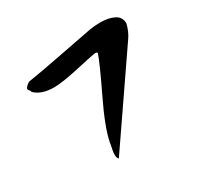

<svg xmlns="http://www.w3.org/2000/svg" viewBox="-176 -1041 1351 1300"><g transform="rotate(-30 500.0 -390.5)"><path d="M98 -676Q98 -686 114 -700Q130 -714 136 -715Q252 -733 428 -768Q604 -803 666 -814Q704 -821 750 -821Q816 -821 859 -799Q902 -777 902 -727Q888 -670 860 -630L400 40Q388 31 388 3Q388 -11 391 -28Q394 -45 398 -62.5Q402 -80 402 -86Q422 -190 516 -384.5Q610 -579 634 -649Q632 -658 620 -658Q610 -658 602 -656Q582 -653 454 -624.5Q326 -596 262 -596Q164 -596 114 -646Q114 -654 106 -662.5Q98 -671 98 -676Z"/></g></svg>

Font: NaniFont Regular
Style: Regular
Weight: 400
Designer: Nanigashitei
Version: Version 1.036